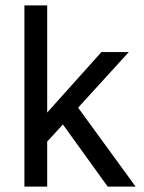

<svg xmlns="http://www.w3.org/2000/svg" viewBox="-20 -688 530 708"><path d="M70 0V-668H154V-273L354 -496H455L268 -291L480 0H377L212 -229L154 -166V0Z"/></svg>

Font: Atkinson Hyperlegible Pro
Style: Regular
Weight: 400
Designer: Elliott Scott, Megan Eiswerth, Linus Boman, Theodore Petrosky, Jacob Perez
Foundry: Braille Institute
Version: Version 1.5.1